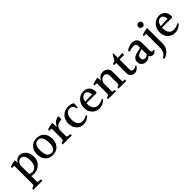

<svg xmlns="http://www.w3.org/2000/svg" viewBox="320 -2218 3903 3903"><g transform="rotate(-45 2272.0 -266.0)"><path d="M267 -88Q324 -88 364 -138Q404 -188 404 -282Q404 -376 372.5 -417Q341 -458 301 -458Q261 -458 231.5 -431.5Q202 -405 191 -356V-104Q226 -88 267 -88ZM94 91V-438Q65 -439 49.5 -439Q34 -439 25 -439Q27 -461 31 -474Q103 -501 179 -511Q187 -477 190 -428Q227 -517 318 -517Q396 -517 452.5 -455.5Q509 -394 509 -282Q509 -170 434 -103Q359 -36 256 -36Q220 -36 191 -47V121Q232 140 284 143Q284 164 281 181H25Q25 176 25 165.5Q25 155 29 143Q64 138 79 127.5Q94 117 94 91Z M814 -86Q929 -86 929 -261Q929 -365 896.5 -417.5Q864 -470 804 -470Q687 -470 687 -285Q687 -281 687 -276Q693 -86 814 -86ZM810 -517Q911 -517 971.5 -452.5Q1032 -388 1032 -277Q1032 -166 970 -101Q908 -36 806.5 -36Q705 -36 645 -100.5Q585 -165 585 -276Q585 -387 647 -452Q709 -517 810 -517Z M1166 -138V-438Q1137 -439 1121.5 -439Q1106 -439 1097 -439Q1099 -461 1103 -474Q1175 -501 1253 -511Q1263 -450 1263 -378Q1287 -440 1334.5 -478.5Q1382 -517 1438 -517Q1443 -502 1443 -479.5Q1443 -457 1434 -425Q1371 -425 1322 -395Q1273 -365 1263 -297V-105Q1305 -89 1362 -86Q1362 -63 1358 -48H1098Q1097 -54 1097 -64Q1097 -74 1101 -86Q1136 -91 1151 -101.5Q1166 -112 1166 -138Z M1865 -113Q1785 -35 1693 -35Q1601 -35 1539 -98Q1477 -161 1477 -270.5Q1477 -380 1545.5 -448.5Q1614 -517 1717 -517Q1794 -517 1852 -481Q1850 -418 1840 -362Q1822 -364 1815 -366Q1814 -412 1785 -439Q1756 -466 1713 -466Q1652 -466 1616 -417Q1580 -368 1580 -279Q1580 -190 1616.5 -143Q1653 -96 1716 -96Q1779 -96 1849 -134Z M2035 -339 2141 -346 2235 -347Q2234 -409 2209.5 -438Q2185 -467 2148 -467Q2111 -467 2078 -435.5Q2045 -404 2035 -339ZM2031 -300V-283Q2031 -192 2068 -146Q2105 -100 2173.5 -100Q2242 -100 2316 -143L2329 -120Q2251 -35 2142 -35Q2061 -35 1995 -95.5Q1929 -156 1929 -270Q1929 -384 1999 -450.5Q2069 -517 2151.5 -517Q2234 -517 2284 -468.5Q2334 -420 2334 -324Q2329 -312 2321 -300Z M2860 -365V-100Q2895 -87 2929 -86Q2929 -63 2925 -48H2702Q2701 -54 2701 -63.5Q2701 -73 2704 -86Q2737 -90 2750 -100.5Q2763 -111 2763 -137V-355Q2763 -402 2741.5 -425.5Q2720 -449 2683 -449Q2603 -449 2565 -351V-99Q2593 -88 2629 -86Q2629 -83 2629 -74.5Q2629 -66 2626 -48H2400Q2399 -54 2399 -64Q2399 -74 2403 -86Q2438 -90 2453 -100.5Q2468 -111 2468 -137V-438Q2439 -439 2423.5 -439Q2408 -439 2399 -439Q2401 -461 2405 -474Q2477 -501 2555 -511Q2563 -464 2564 -417Q2615 -517 2719 -517Q2781 -517 2820.5 -477.5Q2860 -438 2860 -365Z M3157 -36Q3105 -36 3071.5 -68Q3038 -100 3038 -163V-449Q3010 -453 2974 -453Q2974 -468 2976 -482Q3001 -492 3038 -499L3115 -633L3135 -627V-500Q3210 -502 3269 -508Q3269 -474 3261 -451H3135L3136 -171Q3136 -106 3188 -106Q3233 -106 3274 -139L3290 -120Q3233 -36 3157 -36Z M3453 -170Q3453 -137 3471.5 -119Q3490 -101 3521 -101Q3568 -101 3601 -135V-284L3542 -268Q3453 -244 3453 -170ZM3687 -35Q3657 -35 3634 -50Q3611 -65 3604 -92Q3556 -35 3490.5 -35Q3425 -35 3388 -71Q3351 -107 3351 -162.5Q3351 -218 3387.5 -252.5Q3424 -287 3500 -303L3601 -325V-365Q3601 -446 3522 -446Q3464 -446 3398 -422L3379 -450Q3457 -517 3559 -517Q3626 -517 3661.5 -478.5Q3697 -440 3697 -371V-152Q3697 -99 3729 -99Q3736 -99 3766 -105L3774 -86Q3734 -35 3687 -35Z M3998 -650.5Q3998 -624 3979.5 -605Q3961 -586 3934.5 -586Q3908 -586 3889.5 -605Q3871 -624 3871 -650.5Q3871 -677 3889.5 -695.5Q3908 -714 3934.5 -714Q3961 -714 3979.5 -695.5Q3998 -677 3998 -650.5ZM3887 -53V-437Q3870 -439 3852 -439Q3834 -439 3818 -438Q3820 -459 3824 -474Q3897 -501 3984 -512V-64Q3984 119 3795 182L3776 152Q3840 116 3863.5 70Q3887 24 3887 -53Z M4208 -339 4314 -346 4408 -347Q4407 -409 4382.5 -438Q4358 -467 4321 -467Q4284 -467 4251 -435.5Q4218 -404 4208 -339ZM4204 -300V-283Q4204 -192 4241 -146Q4278 -100 4346.5 -100Q4415 -100 4489 -143L4502 -120Q4424 -35 4315 -35Q4234 -35 4168 -95.5Q4102 -156 4102 -270Q4102 -384 4172 -450.5Q4242 -517 4324.5 -517Q4407 -517 4457 -468.5Q4507 -420 4507 -324Q4502 -312 4494 -300Z"/></g></svg>

Font: Halant Medium
Style: Regular
Weight: 500
Designer: Hitesh Malaviya (Devanagari), Satya Rajpurohit (Latin)
Foundry: Indian Type Foundry
Version: Version 1.101;PS 1.0;hotconv 1.0.78;makeotf.lib2.5.61930; tt